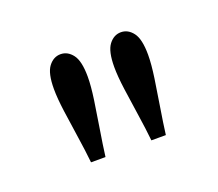

<svg xmlns="http://www.w3.org/2000/svg" viewBox="-48 -823 333 293"><g transform="rotate(-20 119.0 -676.5)"><path d="M58 -591Q56 -610.5 52.5 -633.5Q49 -656.5 46 -678.5Q43 -700.5 43 -715.5Q43 -741 51 -751.5Q59 -762 70.5 -762Q82 -762 90 -751.5Q98 -741 98 -715.5Q98 -700.5 94.8 -678.5Q91.5 -656.5 87.8 -633.5Q84 -610.5 81.5 -591ZM156 -591Q154 -610.5 150.5 -633.5Q147 -656.5 144 -678.5Q141 -700.5 141 -715.5Q141 -741 149 -751.5Q157 -762 168.5 -762Q180 -762 188 -751.5Q196 -741 196 -715.5Q196 -700.5 192.8 -678.5Q189.5 -656.5 185.8 -633.5Q182 -610.5 179.5 -591Z"/></g></svg>

Font: Imbue 24pt Light
Style: Regular
Weight: 300
Designer: Tyler Finck
Foundry: Etcetera Type Company
Version: Version 1.102